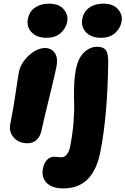

<svg xmlns="http://www.w3.org/2000/svg" viewBox="-20 -799 694 1063"><path d="M237.8 -589.8Q183.1 -589.8 154.3 -620.8Q125.5 -651.9 134.8 -696.8Q143.1 -736.3 174.6 -757.6Q206.1 -778.8 251 -778.8Q306.2 -778.8 332.8 -747.6Q359.4 -716.3 352.1 -678.2Q345.2 -642.1 316.2 -616Q287.1 -589.8 237.8 -589.8ZM539.1 -589.8Q484.4 -589.8 455.6 -620.8Q426.8 -651.9 436 -696.8Q444.3 -736.3 475.6 -757.6Q506.8 -778.8 551.8 -778.8Q606.9 -778.8 633.5 -747.6Q660.2 -716.3 652.8 -678.2Q646 -642.1 617.2 -616Q588.4 -589.8 539.1 -589.8ZM332 244.1Q267.6 244.1 237.8 212.9Q208 181.6 217.8 133.8Q223.6 103 240.5 85.9Q257.3 68.8 279.8 68.8Q287.1 68.8 298.8 70.3Q310.5 71.8 319.8 71.8Q337.4 71.8 350.1 55.9Q362.8 40 368.2 13.2Q382.3 -58.1 387.2 -123.8Q392.1 -189.5 390.4 -230.2Q388.7 -271 390.4 -322Q392.1 -373 400.9 -418Q413.6 -479.5 446.3 -509.8Q479 -540 517.1 -540Q550.8 -540 564.9 -522.9Q579.1 -505.9 579.1 -458Q575.7 -159.7 535.2 43.9Q495.1 244.1 332 244.1ZM131.8 -5.9Q83.5 -5.9 55.7 -38.1Q27.8 -70.3 37.1 -113.8Q55.2 -204.1 67.1 -288.1Q79.1 -372.1 85 -401.9Q91.8 -435.1 115.5 -465.8Q139.2 -496.6 169.9 -514.9Q200.7 -533.2 228 -533.2Q264.2 -533.2 283 -506.3Q301.8 -479.5 293 -431.2Q286.6 -397.5 251.5 -253.7Q216.3 -109.9 210 -78.1Q203.1 -43.9 183.1 -24.9Q163.1 -5.9 131.8 -5.9Z"/></svg>

Font: Shantell Sans Bouncy
Style: Italic
Weight: 800
Italic angle: -11.31°
Designer: Stephen Nixon, Anya Danilova, Shantell Martin
Foundry: Arrow Type
Version: Version 1.006;[9816181b4]